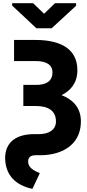

<svg xmlns="http://www.w3.org/2000/svg" viewBox="-20 -961 545 1201"><path d="M12 30C15 141 84 198 177 219L183 220L229 122C196 108 156 90 156 50C156 23 171 10 204 10H232C270 10 303 5 334 -4C420 -30 486 -92 486 -202C486 -289 434 -339 365 -366C422 -394 464 -442 464 -522C464 -664 345 -711 203 -711H68V-579H203C267 -579 308 -558 308 -508C308 -453 269 -430 206 -430H126V-298H203C281 -298 330 -269 330 -201C330 -148 284 -122 224 -122H194C89 -122 12 -78 12 30ZM56 -926 208 -784H303L456 -925V-941H324L256 -875L187 -941H56Z"/></svg>

Font: Asimov Pro
Style: Blk
Weight: 900
Designer: Google
Version: Version 2.000980; 2014